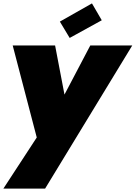

<svg xmlns="http://www.w3.org/2000/svg" viewBox="-34 -829 791 1119"><path d="M180.2 -27.8 40 -564H287.1L341.8 -277.8L492.2 -564H736.8L229 270H-14.2ZM502 -809.1 559.1 -710.9 372.1 -607.9 314.9 -703.1Z"/></svg>

Font: SVN-Poppins Black
Style: Italic
Weight: 900
Italic angle: -10°
Designer: Ninad Kale (Devanagari), Jonny Pinhorn (Latin)
Foundry: Indian Type Foundry
Version: Version 3.002 2017